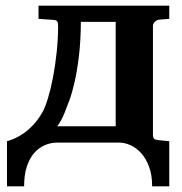

<svg xmlns="http://www.w3.org/2000/svg" viewBox="-20 -508 650 684"><path d="M392.1 -430.2H268.1Q267.6 -361.3 261.2 -308.8Q254.9 -256.3 246.1 -217.3Q237.3 -178.2 227.3 -151.1Q217.3 -124 210 -106Q208.5 -102.1 205.3 -94.7Q202.1 -87.4 198 -80.1Q193.8 -72.8 189.9 -66.4Q186 -60.1 183.1 -58.1H392.1ZM522 155.8Q522 115.2 511 85.9Q500 56.6 482.9 37.6Q465.8 18.6 445.1 9.3Q424.3 0 404.8 0H184.1Q160.6 0 139.2 9.3Q117.7 18.6 101.3 37.6Q85 56.6 75.4 85.9Q65.9 115.2 65.9 155.8H4.9V-4.9Q15.6 -7.8 30.8 -14.2Q45.9 -20.5 63 -32.2Q80.1 -43.9 97.7 -62.3Q115.2 -80.6 130.9 -107.9Q140.6 -124.5 150.6 -157.2Q160.6 -189.9 168.7 -231.9Q176.8 -273.9 181.9 -321.8Q187 -369.6 187 -417Q187 -426.8 184.1 -431.4Q181.2 -436 171.9 -437L117.2 -440.9V-487.8H583V-440.9L546.9 -438Q538.1 -437 531.5 -430.4Q524.9 -423.8 524.9 -415V-27.8Q524.9 -17.6 529.1 -13.7Q533.2 -9.8 543.9 -8.8L583 -4.9V155.8Z"/></svg>

Font: Charis SIL
Style: Bold
Weight: 700
Foundry: SIL International
Version: Version 4.112